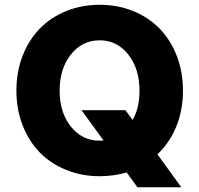

<svg xmlns="http://www.w3.org/2000/svg" viewBox="-20 -731 836 805"><path d="M556.2 54.2 511.2 -7.8Q455.1 7.8 397.9 7.8Q322.3 7.8 257.1 -18.8Q191.9 -45.4 146.2 -92.3Q100.6 -139.2 74.7 -206.1Q48.8 -272.9 48.8 -351.1Q48.8 -429.7 74.7 -496.6Q100.6 -563.5 146.2 -610.6Q191.9 -657.7 256.8 -684.3Q321.8 -710.9 397.9 -710.9Q474.1 -710.9 539.1 -684.3Q604 -657.7 649.7 -610.6Q695.3 -563.5 721.2 -496.6Q747.1 -429.7 747.1 -351.1Q747.1 -269 719 -200.4Q690.9 -131.8 640.1 -84L740.2 54.2ZM397.9 -141.1Q409.2 -141.1 414.1 -142.1L321.8 -269H505.9L536.1 -228Q564.9 -278.3 564.9 -350.1Q564.9 -442.9 517.8 -502.4Q470.7 -562 397.9 -562Q324.2 -562 277.1 -502.4Q230 -442.9 230 -350.1Q230 -259.3 277.3 -200.2Q324.7 -141.1 397.9 -141.1Z"/></svg>

Font: LT Superior Black
Style: Regular
Weight: 900
Designer: Daniel Lyons
Foundry: LyonsType
Version: Version 2.005